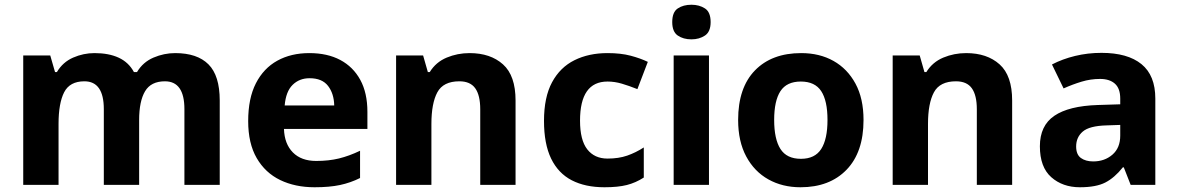

<svg xmlns="http://www.w3.org/2000/svg" viewBox="-20 -780 4969 810"><path d="M719 -556Q812 -556 859.5 -508.5Q907 -461 907 -356V0H758V-319.4Q758 -437 675.8 -437Q617 -437 592 -395Q567 -353 567 -273.5V0H418V-319.4Q418 -437 336 -437Q274.3 -437 250.6 -390.7Q227 -344.4 227 -257.4V0H78V-546H192L212.2 -476H220Q245 -518 288.5 -537Q332 -556 378.7 -556Q439 -556 481 -536.5Q523 -517 545 -476H558Q583 -518 627.5 -537Q672 -556 719 -556Z M1285 -556Q1361 -556 1415.5 -527Q1470 -498 1500 -443Q1530 -388 1530 -308V-236H1178Q1180 -173 1215.5 -137Q1251 -101 1314 -101Q1367 -101 1410 -111.5Q1453 -122 1499 -144V-29Q1459 -9 1414.5 0.5Q1370 10 1307 10Q1225 10 1162 -20.5Q1099 -51 1063 -113Q1027 -175 1027 -269Q1027 -365 1059.5 -428.5Q1092 -492 1150 -524Q1208 -556 1285 -556ZM1286 -450Q1243 -450 1214.5 -422Q1186 -394 1181 -335H1390Q1389 -385 1364 -417.5Q1339 -450 1286 -450Z M1961 -556Q2049 -556 2102 -508.5Q2155 -461 2155 -356V0H2006V-319Q2006 -378 1985 -407.5Q1964 -437 1918 -437Q1850 -437 1825 -390.5Q1800 -344 1800 -257V0H1651V-546H1765L1785 -476H1793Q1819 -518 1864.5 -537Q1910 -556 1961 -556Z M2530 10Q2449 10 2392 -19.5Q2335 -49 2305 -111Q2275 -173 2275 -270Q2275 -370 2309 -433Q2343 -496 2403.5 -526Q2464 -556 2543 -556Q2599 -556 2640.5 -545Q2682 -534 2713 -519L2669 -404Q2634 -418 2603.5 -427Q2573 -436 2543 -436Q2427 -436 2427 -271Q2427 -189 2457.5 -150Q2488 -111 2543 -111Q2590 -111 2626 -123.5Q2662 -136 2696 -158V-31Q2662 -9 2624.5 0.5Q2587 10 2530 10Z M2971 -546V0H2822V-546ZM2897 -760Q2930 -760 2954 -744.5Q2978 -729 2978 -686.8Q2978 -646 2954 -630Q2930 -614 2897 -614Q2862.7 -614 2839.4 -630Q2816 -646 2816 -686.8Q2816 -729 2839.4 -744.5Q2862.7 -760 2897 -760Z M3623 -273.7Q3623 -138 3551.5 -64Q3480 10 3357 10Q3281.1 10 3221.8 -23.1Q3162.4 -56.2 3128.2 -119.8Q3094 -183.4 3094 -274Q3094 -410 3165 -483Q3236 -556 3360 -556Q3437.4 -556 3496.2 -523Q3555 -490 3589 -427.3Q3623 -364.5 3623 -273.7ZM3246 -274Q3246 -193 3272.5 -151.5Q3299 -110 3358.9 -110Q3418 -110 3444.5 -151.5Q3471 -193 3471 -274Q3471 -355 3444.5 -395.5Q3418 -436 3358.5 -436Q3299 -436 3272.5 -395.5Q3246 -355 3246 -274Z M4056 -556Q4144 -556 4197 -508.5Q4250 -461 4250 -356V0H4101V-319Q4101 -378 4080 -407.5Q4059 -437 4013 -437Q3945 -437 3920 -390.5Q3895 -344 3895 -257V0H3746V-546H3860L3880 -476H3888Q3914 -518 3959.5 -537Q4005 -556 4056 -556Z M4627 -557Q4737 -557 4795.5 -509.5Q4854 -462 4854 -364V0H4750L4721 -74H4717Q4682 -30 4643 -10Q4604 10 4536 10Q4463 10 4415 -32.5Q4367 -75 4367 -163Q4367 -250 4428 -291.5Q4489 -333 4611 -337L4706 -340V-364Q4706 -407 4683.5 -427Q4661 -447 4621 -447Q4581 -447 4543 -435.5Q4505 -424 4467 -407L4418 -508Q4462 -531 4515.5 -544Q4569 -557 4627 -557ZM4648 -251Q4576 -249 4548 -225Q4520 -201 4520 -162Q4520 -128 4540 -113.5Q4560 -99 4592 -99Q4640 -99 4673 -127.5Q4706 -156 4706 -208V-253Z"/></svg>

Font: Noto Sans Tangsa
Style: Regular
Weight: 400
Designer: David Williams
Foundry: Google LLC
Version: Version 1.504